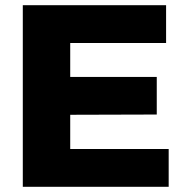

<svg xmlns="http://www.w3.org/2000/svg" viewBox="-20 -721 715 741"><path d="M631 0H68V-701H621V-555H251V-424H585V-279L251 -278V-146H631Z"/></svg>

Font: Argentum Novus
Style: Bold
Weight: 700
Designer: Julieta Ulanovsky (font) & Cristiano Sobral (main changes)
Foundry: Julieta Ulanovsky (font) & Cristiano Sobral (main changes)
Version: Version 3.00;November 27, 2020;FontCreator 13.0.0.2655 64-bi